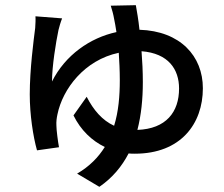

<svg xmlns="http://www.w3.org/2000/svg" viewBox="-20 -641 865 742"><path d="M95 -276C95 -198 108 -113 123 -60L208 -72C204 -93 198 -139 198 -155C197 -171 199 -185 202 -199C222 -297 306 -409 439 -437C441 -405 443 -370 443 -331C443 -270 438 -210 421 -155C375 -176 341 -216 315 -267L264 -195C292 -138 335 -97 385 -73C360 -33 326 2 278 30L364 81C415 46 451 2 477 -48C485 -47 493 -47 501 -47C679 -47 764 -163 764 -300C764 -424 677 -521 519 -526C515 -565 509 -598 505 -621L408 -619C413 -603 418 -586 421 -568C424 -554 427 -537 430 -517C328 -495 232 -428 181 -326C181 -385 196 -477 206 -525C209 -537 214 -555 220 -570L117 -578C118 -566 117 -549 116 -533C110 -486 95 -373 95 -276ZM511 -139C526 -197 532 -259 532 -324C532 -364 530 -405 527 -443C631 -435 672 -373 672 -299C672 -208 622 -143 511 -139Z"/></svg>

Font: GenEiGothic-pro-SemiBold
Style: Regular
Weight: 500
Designer: Ryoko NISHIZUKA (kana & ideographs); Paul D. Hunt (Latin, Greek & Cyrillic); Wenlong ZHANG (bopomofo); Sandoll Communica
Foundry: Adobe Systems Incorporated; o_tamon
Version: Version 1.000.140830